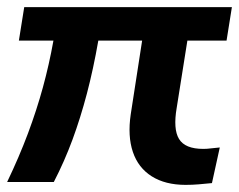

<svg xmlns="http://www.w3.org/2000/svg" viewBox="-23 -511 671 539"><path d="M498 8Q441 8 403 -16Q365 -40 350 -84.5Q335 -129 344 -190L376 -397H253Q239 -317 221 -248.5Q203 -180 180.5 -119Q158 -58 128 0H-3Q31 -71 55.5 -136.5Q80 -202 97.5 -266Q115 -330 127 -397H30L45 -491H628L613 -397H503L473 -208Q468 -179 469.5 -157Q471 -135 479.5 -121Q488 -107 505 -100Q522 -93 548 -93Q558 -93 569.5 -94.5Q581 -96 594 -97L572 3Q552 5 534.5 6.5Q517 8 498 8Z"/></svg>

Font: Nunito Sans 11pt
Style: Bold Italic
Weight: 700
Italic angle: -9°
Version: Version 3.101;gftools[0.9.27]